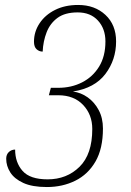

<svg xmlns="http://www.w3.org/2000/svg" viewBox="-20 -744 528 774"><path d="M169 10Q110 10 74 -6.5Q38 -23 21.5 -49Q5 -75 5 -104Q5 -121 15.5 -131Q26 -141 41 -141Q41 -89 71 -55Q101 -21 172 -21Q249 -21 300.5 -71.5Q352 -122 352 -224Q352 -282 315 -321Q278 -360 215 -360H177L185 -390H215Q268 -390 311 -412Q354 -434 379.5 -475.5Q405 -517 405 -577Q405 -628 375 -661Q345 -694 293 -694Q242 -694 212 -672Q182 -650 168 -614Q154 -578 152 -536Q138 -536 127.5 -545.5Q117 -555 117 -576Q117 -616 139.5 -650Q162 -684 202 -704Q242 -724 295 -724Q362 -724 405 -684Q448 -644 448 -577Q448 -503 405 -446Q362 -389 274 -375Q306 -371 333.5 -351.5Q361 -332 378 -300Q395 -268 395 -226Q395 -145 365 -93Q335 -41 283.5 -15.5Q232 10 169 10Z"/></svg>

Font: Noto Serif SemiCondensed ExtraLight
Style: Italic
Weight: 200
Width: 4
Italic angle: -12°
Designer: Monotype Design Team
Foundry: Monotype Imaging Inc.
Version: Version 2.013